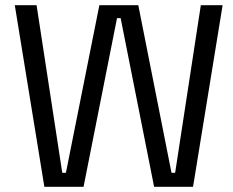

<svg xmlns="http://www.w3.org/2000/svg" viewBox="-20 -720 899 740"><path d="M302 0H151L37 -700H121L220 -54H234L363 -700H513L641 -54H655L754 -700H838L724 0H574L445 -650H431Z"/></svg>

Font: Rilu
Style: Regular
Weight: 500
Designer: Alí Sinisterra
Foundry: Alí Sinisterra
Version: 0.1